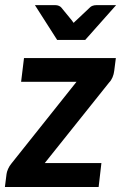

<svg xmlns="http://www.w3.org/2000/svg" viewBox="-20 -744 482 764"><path d="M434.5 -462Q433 -449 427.8 -436.5Q422.5 -424 414.5 -416L158 -95H383.5L372.5 0H-0.5L6 -51.5Q7 -60 12.2 -72Q17.5 -84 26 -94L284.5 -418.5H64L75.5 -513H441ZM319 -585H207.5L119 -723.5H201Q208 -723.5 214.2 -720.8Q220.5 -718 223.5 -714.5L264.5 -664.5Q268.5 -659.5 273 -653Q276 -656.5 279.2 -659.2Q282.5 -662 285 -664.5L338 -714.5Q341.5 -718.5 348.5 -721Q355.5 -723.5 363 -723.5H442Z"/></svg>

Font: Lato TR
Style: Bold Italic
Weight: 700
Italic angle: -12°
Designer: Lukasz Dziedzic
Foundry: tyPoland Lukasz Dziedzic
Version: Version 1.104 2013